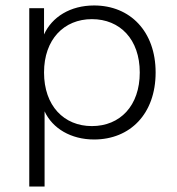

<svg xmlns="http://www.w3.org/2000/svg" viewBox="-20 -500 648 702"><path d="M324 10C456 10 549 -84 549 -235C549 -385 456 -480 324 -480C237 -480 170 -438 141 -374V-470H87V182H143V-93C172 -30 240 10 324 10ZM316 -39C214 -39 141 -113 141 -235C141 -356 214 -430 316 -430C419 -430 491 -356 491 -235C491 -113 419 -39 316 -39Z"/></svg>

Font: Gantari Light
Style: Regular
Weight: 300
Designer: Anugrah Pasau
Foundry: Lafontype
Version: Version 1.000